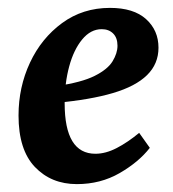

<svg xmlns="http://www.w3.org/2000/svg" viewBox="-20 -454 439 487"><path d="M259 -434Q319 -434 350.5 -405.5Q382 -377 382 -333Q382 -292 353 -263.5Q324 -235 266.5 -218Q209 -201 122 -193L125 -236Q187 -245 220 -261.5Q253 -278 265.5 -298.5Q278 -319 278 -338Q278 -358 267 -369Q256 -380 238 -380Q210 -380 188.5 -354Q167 -328 155.5 -285.5Q144 -243 144 -192Q144 -128 163.5 -96Q183 -64 222 -64Q248 -64 276 -78.5Q304 -93 333 -117L360 -79Q332 -43 283.5 -15Q235 13 175 13Q110 13 68.5 -30.5Q27 -74 27 -161Q27 -233 56 -295Q85 -357 137.5 -395.5Q190 -434 259 -434Z"/></svg>

Font: Yrsa SemiBold
Style: Italic
Weight: 600
Italic angle: -7.10001°
Version: Version 2.004